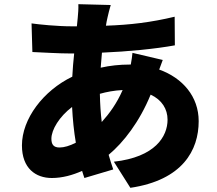

<svg xmlns="http://www.w3.org/2000/svg" viewBox="-20 -833 1040 919"><path d="M467 -249C462 -290 459 -334 458 -384C490 -393 526 -400 567 -402C539 -338 504 -290 467 -249ZM265 -127C236 -127 226 -142 226 -169C226 -212 264 -275 325 -321C328 -261 334 -203 343 -150C314 -135 287 -127 265 -127ZM614 -580C613 -566 610 -545 606 -524H600C553 -524 506 -519 462 -509C464 -533 466 -557 468 -581C591 -586 724 -599 817 -616L816 -753C703 -726 604 -714 487 -710C489 -724 492 -738 495 -751C499 -768 503 -786 510 -809L355 -813C356 -793 354 -766 352 -747L348 -707H324C253 -707 166 -716 131 -721L135 -584C184 -582 261 -577 319 -577H335C331 -541 328 -503 326 -466C187 -399 85 -264 85 -137C85 -27 151 19 228 19C279 19 328 5 373 -15C377 -3 380 9 384 19L522 -22C514 -45 507 -68 500 -92C571 -151 648 -250 701 -380C755 -355 782 -311 782 -260C782 -180 723 -81 525 -59L604 66C854 29 931 -114 931 -253C931 -371 854 -460 742 -500C749 -518 755 -536 759 -546Z"/></svg>

Font: Noto Sans CJK JP Black
Style: Regular
Weight: 900
Designer: Ryoko NISHIZUKA (kana & ideographs); Paul D. Hunt (Latin, Greek & Cyrillic); Wenlong ZHANG (bopomofo); Sandoll Communica
Foundry: Adobe Systems Incorporated
Version: Version 1.004;PS 1.004;hotconv 1.0.82;makeotf.lib2.5.63406